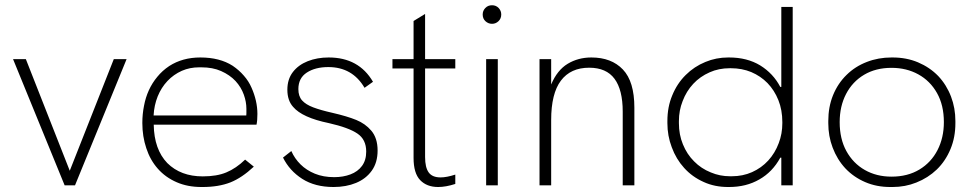

<svg xmlns="http://www.w3.org/2000/svg" viewBox="-20 -724 3816 750"><path d="M273 0H232.5L31 -493H81L252.5 -57L424.5 -493H474.5Z M771.5 6.5H767Q713 6.5 670.5 -12Q626.5 -31 596.5 -65Q566.5 -99 551.5 -145Q536 -191 536 -243.5Q536 -278 542.5 -310.5Q548.5 -343 561.5 -371.5Q574.5 -400 594.5 -424Q614 -448 641 -466Q693 -499.5 762.5 -499.5Q838.5 -499.5 889 -467Q914 -450 932.5 -428.5Q951.5 -407 962.5 -381.5Q973.5 -357 979.5 -331Q985.5 -304.5 985.5 -279Q985.5 -253 982 -237H580.5Q582 -140.5 633.5 -87Q686 -35 772 -35Q827 -35 864 -50.5Q902.5 -66.5 937.5 -100.5L971.5 -73Q925 -29.5 880 -11.5Q834 6.5 771.5 6.5ZM942 -273Q942.5 -275.5 942.5 -281.5V-299Q942.5 -326 932.5 -354Q922 -383.5 900 -407.5Q877.5 -431.5 843.5 -446.5Q811 -461 766.5 -461H758Q721.5 -461 690.5 -447.5Q658 -433 634 -407.5Q610 -382 596 -347.5Q582 -312.5 580 -273Z M1283 6.5Q1210.5 6.5 1160.8 -25.2Q1111 -57 1085.5 -108.5L1118 -134Q1131 -104.5 1154 -81.8Q1177 -59 1210 -45.5Q1243 -32 1285.5 -32Q1320.5 -32 1349 -42.8Q1377.5 -53.5 1394 -75.8Q1410.5 -98 1410.5 -132Q1410.5 -179 1376.2 -202.2Q1342 -225.5 1265 -243Q1160.5 -264.5 1125 -306.5Q1102.5 -331.5 1102.5 -373.5Q1102.5 -414.5 1124 -442.5Q1145.5 -470.5 1182.2 -485Q1219 -499.5 1264 -499.5Q1381.5 -499.5 1437 -404.5L1404 -381Q1356.5 -462 1262.5 -462Q1211.5 -462 1178.5 -440.5Q1145.5 -419 1145.5 -376Q1145.5 -348 1160 -331.8Q1174.5 -315.5 1203.8 -304.5Q1233 -293.5 1277.5 -283.5Q1336 -270 1371.5 -255.5Q1407 -241 1430 -214Q1455 -185 1455 -136Q1455 -89 1432.2 -57.2Q1409.5 -25.5 1370.8 -9.5Q1332 6.5 1283 6.5Z M1691.5 6.5Q1647 6.5 1621.2 -20.5Q1595.5 -47.5 1595.5 -107V-456.5H1513V-493H1595.5V-642L1640.5 -669.5V-493H1758.5V-456.5H1640.5V-110.5Q1640.5 -70 1654.5 -50.5Q1668.5 -31 1701 -31Q1724.5 -31 1758.5 -42V-5.5Q1721.5 6.5 1691.5 6.5Z M1924.5 0H1879V-493H1924.5ZM1902 -631Q1887.5 -631 1876.5 -641Q1865.5 -651 1865.5 -667.5Q1865.5 -682 1875.8 -692.8Q1886 -703.5 1902 -703.5Q1917.5 -703.5 1927.8 -692.8Q1938 -682 1938 -667.5Q1938 -651.5 1927.2 -641.2Q1916.5 -631 1902 -631Z M2458 0H2412.5V-288Q2412.5 -373 2380.5 -416.2Q2348.5 -459.5 2281.5 -459.5Q2209 -459.5 2171 -409Q2133 -358.5 2133 -255V0H2087.5V-493H2133V-394Q2156.5 -450 2197.5 -474.8Q2238.5 -499.5 2290 -499.5Q2368.5 -499.5 2413.2 -452.5Q2458 -405.5 2458 -303.5Z M2828 6.5H2824Q2771.5 6.5 2729 -13Q2684 -33 2652.5 -68Q2621 -102.5 2604 -149Q2587 -193.5 2587 -243V-251Q2587 -306.5 2606 -351.5Q2625 -398 2658.5 -431Q2691.5 -464 2735.5 -482Q2777.5 -499.5 2824.5 -499.5H2828Q2898.5 -499.5 2949.5 -468.5Q3000.5 -437 3028 -384.5H3032V-697H3076.5V0H3032V-108H3028Q2997.5 -52 2946 -23Q2895 6.5 2828 6.5ZM2838.5 -35.5Q2881.5 -35.5 2917.5 -51.5Q2954.5 -68 2981 -97Q3007.5 -126 3022 -165Q3036 -201.5 3036 -243V-247Q3036 -294.5 3020.5 -333Q3005 -371.5 2978 -399.5Q2951 -427 2914.5 -442.5Q2878 -457.5 2835 -457.5H2831Q2787.5 -457.5 2752 -441.5Q2714.5 -425 2688 -396.5Q2661 -367.5 2646.5 -329Q2632 -292.5 2632 -251V-243Q2632 -198 2647.5 -160.5Q2663.5 -121 2691.5 -93.5Q2719 -65.5 2756.5 -50.5Q2792 -35.5 2831.5 -35.5Z M3466.5 6.5H3458Q3404 6.5 3360 -12.5Q3314.5 -32 3282 -66.5Q3250 -101 3232.5 -147.5Q3215.5 -192 3215.5 -243V-251.5Q3215.5 -306.5 3234 -352Q3253 -398.5 3287 -431.5Q3320.5 -464.5 3366 -482Q3411 -499.5 3462.5 -499.5H3466.5Q3521 -499.5 3566 -480.5Q3612 -461 3645 -427Q3677.5 -392.5 3695 -346.5Q3712 -302 3712 -251V-243Q3712 -187.5 3693 -142Q3673.5 -95 3639.5 -62Q3605 -29 3559.5 -11Q3516 6.5 3466.5 6.5ZM3462.5 -34Q3525.5 -34 3571.5 -61.8Q3617.5 -89.5 3642.2 -137.8Q3667 -186 3667 -247Q3667 -313 3640.2 -360.5Q3613.5 -408 3567.2 -433.5Q3521 -459 3462.5 -459Q3401 -459 3355.5 -432Q3310 -405 3285 -357Q3260 -309 3260 -247Q3260 -181.5 3286.2 -133.8Q3312.5 -86 3358.2 -60Q3404 -34 3462.5 -34Z"/></svg>

Font: Acari Sans Neue Light
Style: Regular
Weight: 300
Designer: Alfredo Marco Pradil (font), Cristiano Sobral (main changes)
Foundry: Hanken Design Co. (font), Cristiano Sobral (main changes)
Version: Version 2.459;March 19, 2022;FontCreator 14.0.0.2808 64-bit;